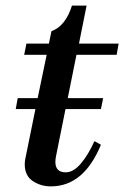

<svg xmlns="http://www.w3.org/2000/svg" viewBox="-20 -653 442 683"><path d="M252 -458 221 -304H347L339 -265H213L180 -101Q177 -88 177 -77Q177 -40 214 -40Q241 -40 267.5 -71Q294 -102 316 -151L339 -138Q278 10 161 10Q125 10 96.5 -9Q68 -28 68 -69Q68 -80 71 -93L106 -265H36L43 -304H114L146 -458H66L74 -498H154L163 -542Q213 -560 236 -633H288L261 -498H402L395 -458Z"/></svg>

Font: Trirong Medium
Style: Italic
Weight: 500
Italic angle: -12°
Designer: Katatrad Team
Foundry: CadsonDemak
Version: Version 1.001